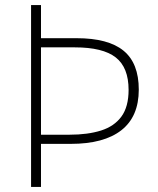

<svg xmlns="http://www.w3.org/2000/svg" viewBox="-20 -734 620 754"><path d="M525 -382Q525 -276 456.5 -222.5Q388 -169 258 -169H141V0H102V-714H141V-584H281Q405 -584 465 -535Q525 -486 525 -382ZM253 -205Q325 -205 377 -221.5Q429 -238 457 -276.5Q485 -315 485 -381Q485 -469 434.5 -508.5Q384 -548 274 -548H141V-205Z"/></svg>

Font: Noto Sans Gujarati UI ExtraLight
Style: Regular
Weight: 200
Designer: Jelle Bosma - Monotype Design Team, Universal Thirst
Foundry: Monotype Imaging Inc.
Version: Version 2.106; ttfautohint (v1.8.4.7-5d5b)